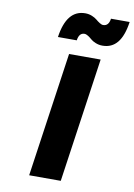

<svg xmlns="http://www.w3.org/2000/svg" viewBox="-101 -1001 742 1064"><g transform="rotate(10 270.5 -469.0)"><path d="M140.1 0 241.2 -700.2H418.9L317.9 0ZM164.1 -782.2Q186.5 -938 291 -938Q311 -938 328.9 -930.7Q346.7 -923.3 356.9 -914.6Q367.2 -905.8 378.7 -898.4Q390.1 -891.1 398.9 -891.1Q430.2 -891.1 436 -933.1H541Q529.8 -854.5 498.5 -816.2Q467.3 -777.8 415 -777.8Q394.5 -777.8 376.5 -785.2Q358.4 -792.5 348.4 -801.5Q338.4 -810.5 326.9 -817.9Q315.4 -825.2 306.2 -825.2Q275.9 -825.2 270 -782.2Z"/></g></svg>

Font: Trueno
Style: Bold Italic
Weight: 700
Designer: Julieta Ulanovsky
Foundry: Julieta Ulanovsky
Version: Version 3.001b | FøM Fix